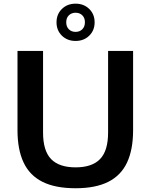

<svg xmlns="http://www.w3.org/2000/svg" viewBox="-20 -1018 822 1048"><path d="M392.5 9.5Q282 9.5 212 -25.5Q142 -60.5 108.8 -131Q75.5 -201.5 75.5 -307.5V-740H215V-294.5Q215 -195 258.8 -149.8Q302.5 -104.5 392.5 -104.5Q482.5 -104.5 526.2 -149.8Q570 -195 570 -294.5V-740H706.5V-307.5Q706.5 -201.5 673.5 -131Q640.5 -60.5 571 -25.5Q501.5 9.5 392.5 9.5ZM392.5 -794.5Q347.5 -794.5 318 -823.2Q288.5 -852 288.5 -896Q288.5 -940.5 318 -969.2Q347.5 -998 392.5 -998Q437.5 -998 467 -969.2Q496.5 -940.5 496.5 -896Q496.5 -852 467 -823.2Q437.5 -794.5 392.5 -794.5ZM392.5 -844Q415 -844 429.2 -858.2Q443.5 -872.5 443.5 -896.5Q443.5 -920.5 429.2 -934.5Q415 -948.5 392.5 -948.5Q370.5 -948.5 356 -934.5Q341.5 -920.5 341.5 -896.5Q341.5 -872.5 355.8 -858.2Q370 -844 392.5 -844Z"/></svg>

Font: Encode Sans SC SemiExpanded SemiBold
Style: Regular
Weight: 600
Width: 6
Designer: Multiple Designers
Foundry: Impallari Type
Version: Version 3.002